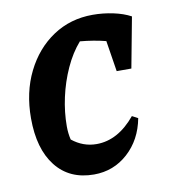

<svg xmlns="http://www.w3.org/2000/svg" viewBox="-64 -552 546 618"><g transform="rotate(-10 209.0 -242.5)"><path d="M195 11Q115 11 70.5 -45.5Q26 -102 26 -202Q26 -287 59 -353.5Q92 -420 149 -458Q206 -496 279 -496Q313 -496 346 -489Q379 -482 403 -469L372 -304H324L308 -405Q269 -415 224 -419Q196 -387 176 -343Q156 -299 145.5 -251Q135 -203 135 -157Q135 -134 140 -113Q176 -84 220 -84Q290 -84 347 -153L366 -143Q353 -74 306 -31.5Q259 11 195 11Z"/></g></svg>

Font: Piazzolla SemiBold
Style: Italic
Weight: 600
Italic angle: -11.3°
Designer: Juan Pablo del Peral
Foundry: Huerta Tipografica
Version: Version 1.330